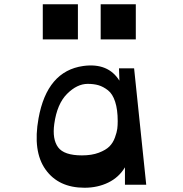

<svg xmlns="http://www.w3.org/2000/svg" viewBox="-20 -868 860 902"><path d="M181 -683V-848H346V-683ZM453 -683V-848H618V-683ZM377 14Q255 14 194 -71.5Q133 -157 161 -312Q201 -534 371 -558Q488 -574 541 -489L539 -547H610L667 0H567V-82Q539 -35 489 -10.5Q439 14 377 14ZM365 -138Q411 -138 444 -150.5Q477 -163 494 -180Q511 -197 520 -222Q529 -247 531 -263Q533 -279 533 -299Q533 -353 521 -390Q509 -427 487 -444Q465 -461 443 -467.5Q421 -474 392 -474Q342 -474 295 -427Q248 -380 235 -286Q225 -214 253 -176Q281 -138 365 -138Z"/></svg>

Font: OpenDyslexic
Style: Regular
Weight: 400
Designer: Abbie Gonzalez
Version: Version 0.920;hotconv 1.0.109;makeotfexe 2.5.65596